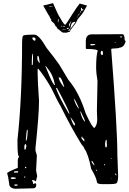

<svg xmlns="http://www.w3.org/2000/svg" viewBox="-20 -1173 819 1218"><path d="M742.2 -956.1H755.9Q770.5 -956.1 770.5 -921.9L772.5 -917L774.4 -915L776.4 -910.2H777.3Q765.6 -871.1 738.3 -871.1Q738.3 -866.2 688.5 -864.3L685.5 -859.4Q724.6 -361.3 724.6 -187.5L729.5 -57.6Q729.5 -7.8 710.9 -7.8Q702.1 -4.9 671.9 -4.9H628.9Q594.7 -4.9 594.7 -19.5Q590.8 -47.9 558.6 -101.6Q540 -196.3 514.6 -231.4Q514.6 -237.3 496.1 -258.8Q426.8 -372.1 364.3 -500Q350.6 -520.5 305.7 -613.3Q264.6 -686.5 223.6 -736.3H218.8V-703.1Q218.8 -661.1 227.5 -534.2Q227.5 -444.3 205.1 -235.4V-216.8L213.9 -187.5L209 -91.8L215.8 -55.7L209 -28.3V-23.4H205.1Q198.2 -30.3 191.4 -30.3H182.6V-28.3Q189.5 -18.6 189.5 -12.7V-5.9Q198.2 -5.9 202.1 -11.7Q210 -8.8 210 -1Q210 21.5 191.4 21.5L75.2 24.4Q38.1 19.5 38.1 -7.8Q32.2 -54.7 25.4 -74.2Q25.4 -81.1 90.8 -107.4L92.8 -108.4V-153.3Q92.8 -169.9 100.6 -176.8V-180.7Q90.8 -180.7 90.8 -269.5V-286.1Q120.1 -549.8 120.1 -903.3Q121.1 -946.3 127.9 -946.3Q127.9 -952.1 182.6 -953.1H198.2Q227.5 -953.1 275.4 -869.1Q327.1 -804.7 355.5 -763.7L414.1 -666Q481.4 -587.9 523.4 -454.1Q566.4 -361.3 579.1 -361.3Q596.7 -379.9 596.7 -415L594.7 -470.7L598.6 -659.2Q589.8 -712.9 589.8 -739.3V-744.1Q589.8 -819.3 599.6 -850.6Q599.6 -862.3 528.3 -862.3L524.4 -867.2V-912.1Q524.4 -955.1 562.5 -955.1Q717.8 -956.1 742.2 -956.1ZM740.2 -941.4V-937.5L749 -935.5H752L755.9 -939.5L753.9 -941.4ZM184.6 -932.6Q187.5 -915 202.1 -915L205.1 -918.9V-928.7L198.2 -935.5H188.5ZM708 -905.3V-901.4H712.9V-905.3ZM551.8 -889.6 557.6 -884.8H560.5L585 -887.7Q583 -893.6 574.2 -893.6H555.7ZM619.1 -838.9V-832Q623 -823.2 628.9 -823.2L632.8 -828.1V-845.7L627 -850.6H626Q619.1 -847.7 619.1 -838.9ZM181.6 -761.7 182.6 -759.8H184.6Q189.5 -759.8 189.5 -798.8V-832H188.5Q181.6 -832 181.6 -761.7ZM216.8 -814.5V-800.8Q216.8 -791 227.5 -775.4H232.4Q226.6 -818.4 222.7 -818.4H220.7ZM268.6 -752.9V-751Q299.8 -672.9 314.5 -647.5Q323.2 -637.7 323.2 -633.8H328.1V-636.7Q318.4 -687.5 295.9 -720.7L271.5 -752.9ZM352.5 -681.6V-677.7Q359.4 -652.3 384.8 -621.1H387.7Q370.1 -681.6 359.4 -681.6ZM336.9 -616.2 335 -614.3V-613.3Q357.4 -550.8 417 -452.1H420.9Q416 -475.6 343.8 -611.3ZM448.2 -545.9Q460.9 -504.9 478.5 -484.4L480.5 -486.3Q458 -541 449.2 -545.9ZM489.3 -465.8V-463.9Q500 -419.9 516.6 -402.3H519.5Q519.5 -410.2 492.2 -465.8ZM428.7 -428.7 427.7 -426.8Q444.3 -377 453.1 -377L456.1 -380.9V-383.8Q456.1 -391.6 428.7 -428.7ZM143.6 -281.2H145.5Q152.3 -281.2 155.3 -334V-349.6H152.3Q148.4 -349.6 143.6 -281.2ZM497.1 -305.7V-294.9L512.7 -276.4H514.6V-290L502.9 -299.8V-305.7ZM646.5 -257.8Q647.5 -238.3 651.4 -238.3H653.3Q658.2 -240.2 658.2 -249L656.2 -286.1H654.3Q648.4 -286.1 646.5 -257.8ZM134.8 -244.1V-224.6H140.6Q144.5 -224.6 147.5 -247.1Q145.5 -258.8 141.6 -258.8Q134.8 -256.8 134.8 -244.1ZM683.6 -169.9V-165H687.5V-169.9ZM560.5 -151.4Q560.5 -139.6 578.1 -124H579.1V-126Q579.1 -130.9 565.4 -151.4ZM639.6 -130.9V-127.9L642.6 -124H646.5V-127.9L642.6 -130.9ZM138.7 -115.2V-108.4L141.6 -105.5H143.6L147.5 -108.4V-110.4L141.6 -115.2ZM587.9 -96.7V-93.8L592.8 -87.9H594.7L592.8 -96.7ZM68.4 -83V-78.1H92.8L95.7 -81.1V-83L92.8 -86.9H75.2ZM710.9 -73.2V-66.4L715.8 -60.5H717.8V-67.4L712.9 -73.2ZM131.8 -48.8V-45.9H134.8L140.6 -50.8V-53.7H136.7ZM47.9 -43.9Q50.8 -37.1 59.6 -37.1H63.5L80.1 -40V-45.9L59.6 -48.8Q47.9 -46.9 47.9 -43.9ZM683.6 -43.9V-40L687.5 -43.9ZM70.3 1Q72.3 5.9 80.1 5.9Q92.8 4.9 92.8 1L88.9 -2.9H73.2ZM316.4 -1153.3Q348.6 -1077.1 360.4 -1061.5Q387.7 -1011.7 395.5 -1016.6Q400.4 -1022.5 412.1 -1040.5Q423.8 -1058.6 443.8 -1090.8Q463.9 -1123 485.4 -1150.4L532.2 -1137.7L508.8 -1096.7Q504.9 -1087.9 473.6 -1051.8L460 -1025.4Q426.8 -980.5 425.8 -980.5Q424.8 -980.5 424.8 -977.5V-975.6H425.8Q425.8 -970.7 413.1 -969.7L403.3 -965.8Q383.8 -963.9 373 -968.8Q360.4 -980.5 343.8 -992.2Q337.9 -1006.8 333 -1006.8Q330.1 -1008.8 325.2 -1022.5Q311.5 -1035.2 303.7 -1042Q303.7 -1043.9 306.6 -1045.9L297.9 -1059.6Q291 -1077.1 287.1 -1079.1L253.9 -1137.7ZM426.8 -993.2H428.7Q430.7 -993.2 457 -1030.3L458 -1034.2H457Q439.5 -1035.2 432.6 -1019.5Q426.8 -998 426.8 -993.2ZM496.1 -1103.5V-1101.6H497.1Q500 -1102.5 503.9 -1108.4Q504.9 -1109.4 509.8 -1109.4L510.7 -1110.4L500 -1116.2L498 -1117.2V-1118.2L501 -1119.1Q501 -1122.1 497.1 -1124Q490.2 -1124 496.1 -1103.5ZM429.7 -1037.1Q412.1 -1014.6 418.9 -1003.9H419.9Q426.8 -1025.4 429.7 -1033.2Q432.6 -1035.2 432.6 -1036.1V-1037.1ZM348.6 -1052.7V-1051.8Q344.7 -1030.3 349.6 -1030.3Q354.5 -1052.7 349.6 -1052.7ZM424.8 -992.2 413.1 -977.5V-976.6Q422.9 -976.6 425.8 -988.3Q426.8 -988.3 426.8 -992.2ZM403.3 -993.2Q405.3 -988.3 411.1 -988.3Q417 -993.2 417 -996.1V-997.1H416Q414.1 -996.1 403.3 -994.1ZM375 -988.3Q380.9 -983.4 400.4 -984.4V-985.4Q382.8 -988.3 377 -988.3ZM291 -1132.8Q291 -1131.8 298.8 -1131.8H316.4V-1132.8Q307.6 -1134.8 301.8 -1134.8H295.9Q291 -1134.8 291 -1132.8ZM379.9 -1009.8Q379.9 -1006.8 386.7 -1002H387.7L392.6 -1005.9Q386.7 -1005.9 380.9 -1009.8ZM487.3 -1093.8V-1092.8H489.3Q492.2 -1092.8 494.1 -1100.6V-1101.6L493.2 -1102.5Q490.2 -1102.5 487.3 -1093.8ZM477.5 -1081.1V-1079.1H479.5Q484.4 -1082 484.4 -1085V-1086.9H483.4Q477.5 -1085 477.5 -1081.1ZM366.2 -1009.8V-1008.8Q366.2 -1005.9 375 -1002.9L376 -1003.9Q374 -1006.8 367.2 -1009.8ZM470.7 -1067.4Q475.6 -1070.3 477.5 -1074.2V-1075.2Q471.7 -1075.2 470.7 -1067.4ZM371.1 -983.4 373 -980.5H375V-982.4L372.1 -983.4ZM303.7 -1079.1Q303.7 -1075.2 306.6 -1075.2Q305.7 -1079.1 303.7 -1079.1ZM294.9 -1113.3 293.9 -1112.3Q301.8 -1109.4 295.9 -1113.3ZM465.8 -1061.5H469.7V-1063.5H468.8Z"/></svg>

Font: Love Ya Like A Sister
Style: Regular
Weight: 400
Designer: Kimberly Geswein
Foundry: Kimberly Geswein
Version: Version 1.002 2007